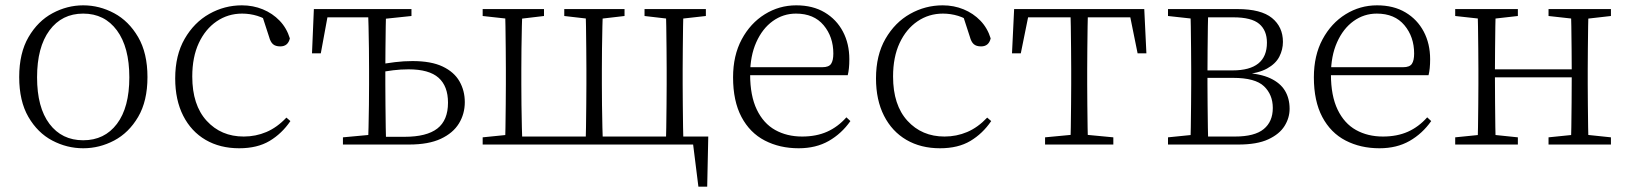

<svg xmlns="http://www.w3.org/2000/svg" viewBox="-20 -542 6108 720"><path d="M292 14Q231 14 176 -15Q121 -44 86.5 -103.5Q52 -163 52 -253Q52 -343 87 -403Q122 -463 177 -492.5Q232 -522 292 -522Q353 -522 408 -492.5Q463 -463 498 -403Q533 -343 533 -253Q533 -163 498 -103.5Q463 -44 408 -15Q353 14 292 14ZM292 -16Q372 -16 418.5 -77.5Q465 -139 465 -252Q465 -365 418.5 -428Q372 -491 292 -491Q212 -491 165.5 -428Q119 -365 119 -252Q119 -139 165.5 -77.5Q212 -16 292 -16Z M877 14Q805 14 751 -17.5Q697 -49 667 -108Q637 -167 637 -248Q637 -335 672.5 -396.5Q708 -458 765 -490Q822 -522 887 -522Q929 -522 965.5 -507Q1002 -492 1028.5 -464.5Q1055 -437 1067 -398Q1060 -368 1031 -368Q1013 -368 1003.5 -376.5Q994 -385 989 -404L961 -490L1004 -452Q973 -474 945 -482.5Q917 -491 888 -491Q835 -491 792.5 -462Q750 -433 725.5 -380.5Q701 -328 701 -255Q701 -148 755 -89Q809 -30 894 -30Q939 -30 979 -47Q1019 -64 1054 -101L1069 -88Q1037 -41 991 -13.5Q945 14 877 14Z M1395 0V-29H1497Q1580 -29 1620 -60Q1660 -91 1660 -157Q1660 -219 1624.5 -250.5Q1589 -282 1512 -282Q1483 -282 1454.5 -278.5Q1426 -275 1397 -269V-300Q1429 -305 1461.5 -309Q1494 -313 1527 -313Q1597 -313 1640 -292.5Q1683 -272 1703 -237Q1723 -202 1723 -159Q1723 -115 1701 -79Q1679 -43 1633 -21.5Q1587 0 1514 0ZM1360 0Q1361 -24 1362 -64.5Q1363 -105 1363.5 -148.5Q1364 -192 1364 -226V-283Q1364 -316 1363.5 -359.5Q1363 -403 1362 -443.5Q1361 -484 1360 -508H1428Q1427 -484 1426.5 -443.5Q1426 -403 1425.5 -359.5Q1425 -316 1425 -283V-226Q1425 -192 1425.5 -148.5Q1426 -105 1426.5 -64.5Q1427 -24 1428 0ZM1150 -342 1157 -508H1395V-477H1182L1213 -505L1183 -342ZM1266 0V-27L1385 -38H1395V0ZM1395 -470V-508H1523V-482L1409 -470Z M1874 0Q1875 -24 1875.5 -64.5Q1876 -105 1876.5 -148.5Q1877 -192 1877 -226V-283Q1877 -316 1876.5 -359.5Q1876 -403 1875.5 -443.5Q1875 -484 1874 -508H1939Q1938 -484 1937 -443.5Q1936 -403 1935.5 -359.5Q1935 -316 1935 -283V-226Q1935 -192 1935.5 -148.5Q1936 -105 1937 -64.5Q1938 -24 1939 0ZM2176 0Q2177 -24 2177.5 -64.5Q2178 -105 2178.5 -148.5Q2179 -192 2179 -226V-283Q2179 -316 2178.5 -359.5Q2178 -403 2177.5 -443.5Q2177 -484 2176 -508H2241Q2240 -484 2239 -443.5Q2238 -403 2237.5 -359.5Q2237 -316 2237 -283V-226Q2237 -192 2237.5 -148.5Q2238 -105 2239 -64.5Q2240 -24 2241 0ZM2477 0Q2478 -24 2478.5 -64.5Q2479 -105 2479.5 -148.5Q2480 -192 2480 -226V-283Q2480 -316 2479.5 -359.5Q2479 -403 2478.5 -443.5Q2478 -484 2477 -508H2543Q2542 -484 2541.5 -443.5Q2541 -403 2540.5 -359.5Q2540 -316 2540 -283V-226Q2540 -192 2540.5 -148.5Q2541 -105 2541.5 -64.5Q2542 -24 2543 0ZM2599 158 2576 -26 2607 0H1907V-30H2636L2632 158ZM1790 -482V-508H2020V-482L1919 -470H1899ZM2096 -482V-508H2322V-482L2219 -470H2200ZM2397 -482V-508H2627V-482L2520 -470H2500ZM1790 0V-27L1899 -38H1907V0Z M2975 14Q2904 14 2848 -15Q2792 -44 2760.5 -103.5Q2729 -163 2729 -252Q2729 -334 2761.5 -394.5Q2794 -455 2848 -488.5Q2902 -522 2966 -522Q3028 -522 3072.5 -495.5Q3117 -469 3141 -423.5Q3165 -378 3165 -320Q3165 -283 3159 -260H2759V-290H3064Q3088 -290 3096.5 -302.5Q3105 -315 3105 -341Q3105 -404 3068.5 -447.5Q3032 -491 2965 -491Q2917 -491 2878 -463Q2839 -435 2816 -383.5Q2793 -332 2793 -263Q2793 -183 2818 -131Q2843 -79 2887 -54.5Q2931 -30 2988 -30Q3041 -30 3081.5 -48Q3122 -66 3154 -102L3169 -88Q3136 -41 3088 -13.5Q3040 14 2975 14Z M3505 14Q3433 14 3379 -17.5Q3325 -49 3295 -108Q3265 -167 3265 -248Q3265 -335 3300.5 -396.5Q3336 -458 3393 -490Q3450 -522 3515 -522Q3557 -522 3593.5 -507Q3630 -492 3656.5 -464.5Q3683 -437 3695 -398Q3688 -368 3659 -368Q3641 -368 3631.5 -376.5Q3622 -385 3617 -404L3589 -490L3632 -452Q3601 -474 3573 -482.5Q3545 -491 3516 -491Q3463 -491 3420.5 -462Q3378 -433 3353.5 -380.5Q3329 -328 3329 -255Q3329 -148 3383 -89Q3437 -30 3522 -30Q3567 -30 3607 -47Q3647 -64 3682 -101L3697 -88Q3665 -41 3619 -13.5Q3573 14 3505 14Z M3775 -342 3783 -508H4271L4279 -342H4246L4213 -505L4246 -477H3808L3841 -505L3808 -342ZM3899 0V-27L4015 -38H4039L4155 -27V0ZM3994 0Q3995 -24 3995.5 -64.5Q3996 -105 3996.5 -148.5Q3997 -192 3997 -226V-283Q3997 -316 3996.5 -359.5Q3996 -403 3995.5 -443.5Q3995 -484 3994 -508H4060Q4059 -484 4058.5 -443.5Q4058 -403 4057.5 -359.5Q4057 -316 4057 -283V-226Q4057 -192 4057.5 -148.5Q4058 -105 4058.5 -64.5Q4059 -24 4060 0Z M4360 0V-27L4469 -38L4477 -30H4611Q4685 -30 4719 -58Q4753 -86 4753 -137Q4753 -187 4720 -218.5Q4687 -250 4604 -250H4477V-278H4602Q4731 -278 4731 -382Q4731 -428 4702 -452.5Q4673 -477 4605 -477H4477L4469 -470L4360 -482V-508H4620Q4709 -508 4750 -474.5Q4791 -441 4791 -385Q4791 -356 4777.5 -329.5Q4764 -303 4731.5 -285Q4699 -267 4642 -262L4645 -269Q4706 -266 4743.5 -248.5Q4781 -231 4798.5 -202Q4816 -173 4816 -134Q4816 -100 4797 -69.5Q4778 -39 4736 -19.5Q4694 0 4624 0ZM4444 0Q4445 -24 4445.5 -64.5Q4446 -105 4446.5 -148.5Q4447 -192 4447 -226V-283Q4447 -316 4446.5 -359.5Q4446 -403 4445.5 -443.5Q4445 -484 4444 -508H4511Q4510 -484 4509.5 -443Q4509 -402 4508.5 -355Q4508 -308 4508 -267V-226Q4508 -192 4508.5 -148.5Q4509 -105 4509.5 -64.5Q4510 -24 4511 0Z M5153 14Q5082 14 5026 -15Q4970 -44 4938.5 -103.5Q4907 -163 4907 -252Q4907 -334 4939.5 -394.5Q4972 -455 5026 -488.5Q5080 -522 5144 -522Q5206 -522 5250.5 -495.5Q5295 -469 5319 -423.5Q5343 -378 5343 -320Q5343 -283 5337 -260H4937V-290H5242Q5266 -290 5274.5 -302.5Q5283 -315 5283 -341Q5283 -404 5246.5 -447.5Q5210 -491 5143 -491Q5095 -491 5056 -463Q5017 -435 4994 -383.5Q4971 -332 4971 -263Q4971 -183 4996 -131Q5021 -79 5065 -54.5Q5109 -30 5166 -30Q5219 -30 5259.5 -48Q5300 -66 5332 -102L5347 -88Q5314 -41 5266 -13.5Q5218 14 5153 14Z M5521 0Q5522 -24 5522.5 -64.5Q5523 -105 5523.5 -148.5Q5524 -192 5524 -226V-283Q5524 -316 5523.5 -359.5Q5523 -403 5522.5 -443.5Q5522 -484 5521 -508H5589Q5588 -484 5587.5 -443Q5587 -402 5586.5 -357Q5586 -312 5586 -275V-256Q5586 -207 5586.5 -157Q5587 -107 5587.5 -65.5Q5588 -24 5589 0ZM5870 0Q5872 -24 5872.5 -65.5Q5873 -107 5873.5 -157Q5874 -207 5874 -256V-275Q5874 -312 5873.5 -357Q5873 -402 5872.5 -443Q5872 -484 5870 -508H5937Q5936 -484 5935.5 -443.5Q5935 -403 5934.5 -359.5Q5934 -316 5934 -283V-226Q5934 -192 5934.5 -148.5Q5935 -105 5935.5 -64.5Q5936 -24 5937 0ZM5437 0V-27L5546 -38H5566L5672 -27V0ZM5437 -482V-508H5672V-482L5566 -470H5546ZM5787 0V-27L5895 -38H5916L6021 -27V0ZM5787 -482V-508H6021V-482L5916 -470H5895ZM5554 -252V-282H5904V-252Z"/></svg>

Font: Noto Serif SC
Style: Regular
Weight: 200
Designer: Ryoko NISHIZUKA 西塚涼子 (kana & ideographs); Frank Grießhammer (Latin, Greek & Cyrillic); Wenlong ZHANG 张文龙 (bopomofo); San
Foundry: Adobe
Version: Version 2.001;hotconv 1.1.0;makeotfexe 2.6.0